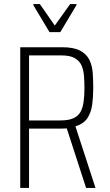

<svg xmlns="http://www.w3.org/2000/svg" viewBox="-20 -919 536 939"><path d="M79 0V-688H284Q340 -688 371.5 -671.5Q403 -655 417 -626.5Q431 -598 433.5 -562.5Q436 -527 436 -489Q436 -446 431 -408Q426 -370 408 -342Q390 -314 349 -301L447 0H401L303 -302L330 -293Q322 -292 307 -291Q292 -290 279 -290H122V0ZM122 -330H276Q315 -330 338.5 -340.5Q362 -351 373.5 -371.5Q385 -392 389 -422Q393 -452 393 -489Q393 -522 390.5 -550.5Q388 -579 378 -600.5Q368 -622 345 -635Q322 -648 281 -648H122ZM222 -762 143 -894V-899H175L248 -794L323 -899H354V-894L275 -762Z"/></svg>

Font: Saira Condensed ExtraLight
Style: Regular
Weight: 250
Width: 3
Designer: Hector Gatti with collaboration of the Omnibus-Type team
Foundry: Omnibus-Type
Version: Version 1.101